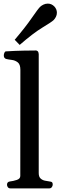

<svg xmlns="http://www.w3.org/2000/svg" viewBox="-20 -1038 337 1058"><path d="M36.6 0Q28.3 0 23.4 -6.3Q18.6 -12.7 18.6 -20Q18.6 -36.1 34.7 -38.1Q52.7 -40 72.3 -46.4Q91.8 -52.7 91.8 -68.4L92.3 -652.8Q92.3 -683.1 77.9 -694.3Q63.5 -705.6 44.9 -707.8Q26.4 -710 12.7 -713.4Q7.8 -715.8 4.4 -719.7Q1 -723.6 1 -732.9Q1 -738.8 3.9 -746.6Q6.8 -754.4 12.7 -754.9Q65.4 -758.3 110.6 -759Q155.8 -759.8 178.7 -759.8Q182.6 -759.8 187.5 -755.9Q192.4 -752 193.4 -740.2V-84.5Q193.4 -64 203.4 -54.7Q213.4 -45.4 227.3 -42.5Q241.2 -39.6 252.9 -38.1Q263.2 -37.1 266.8 -33.7Q270.5 -30.3 270.5 -21Q270.5 -13.2 265.4 -6.6Q260.3 0 252 0ZM88.4 -790.5 61 -818.8Q120.1 -888.2 155 -939Q189.9 -989.7 201.2 -1000.5Q209 -1007.8 220 -1012.9Q231 -1018.1 243.7 -1018.1Q264.2 -1018.1 279.8 -1002Q287.1 -993.7 290.3 -985.4Q293.5 -977.1 293.5 -967.8Q293.5 -956.1 288.3 -945.6Q283.2 -935.1 275.4 -927.2Q264.2 -916.5 213.6 -886Q163.1 -855.5 88.4 -790.5Z"/></svg>

Font: Gelasio Medium
Style: Regular
Weight: 500
Designer: Eben Sorkin
Foundry: Eben Sorkin
Version: Version 1.008